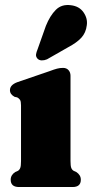

<svg xmlns="http://www.w3.org/2000/svg" viewBox="-20 -752 370 772"><path d="M263.5 -447.5V-104.5Q263.5 -85 266.5 -77Q269.5 -69 276.5 -65L286.5 -60.5Q305 -48.5 305 -29.5Q305 0 272 0H56.5Q23 0 23 -29.5Q23 -48.5 41.5 -60.5L52 -65Q58.5 -69 61.5 -77Q64.5 -85 64.5 -104.5V-328.5Q64.5 -344.5 60.5 -350.5Q56.5 -356.5 49 -360.5L39 -362.5Q20 -372.5 20 -389.5Q20 -410.5 49.5 -421.5L178 -465.5Q198 -473 209.5 -476Q221 -479 233.5 -479Q247.5 -479 255.5 -470Q263.5 -461 263.5 -447.5ZM164.5 -648Q181 -689 204.5 -712.5Q228 -736 265 -731Q299 -727 316 -702.2Q333 -677.5 329 -650.5Q325.5 -620.5 307.2 -600.5Q289 -580.5 254 -562L169 -513.5Q158.5 -509 147.8 -509.2Q137 -509.5 130.5 -516.5Q123.5 -524.5 125 -533.8Q126.5 -543 131 -553.5Z"/></svg>

Font: Fraunces 72pt Soft Black
Style: Regular
Weight: 900
Version: Version 1.000;[b76b70a41]